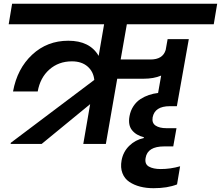

<svg xmlns="http://www.w3.org/2000/svg" viewBox="-20 -760 1167 1014"><path d="M419.9 0 456.1 -210 200.2 0H36.1L37.1 -5.9L478 -337.9Q473.6 -381.8 442.4 -408.9Q411.1 -436 359.9 -436Q289.6 -436 240.7 -392.8Q191.9 -349.6 179.2 -276.9H48.8Q70.8 -397.5 149.9 -471.2Q229 -544.9 340.8 -544.9Q454.6 -544.9 501 -464.8L529.8 -631.8H25.9L43.9 -740.2H1127L1108.9 -631.8H649.9L617.2 -445.8H774.9Q839.8 -445.8 855 -496.1L865.2 -553.2H977.1L914.1 -199.2H877Q797.4 -199.2 786.1 -140.1Q781.2 -110.4 801.8 -96.7Q822.3 -83 858.9 -83H912.1L895 13.2H847.2Q758.8 13.2 749 74.2Q743.2 106.4 766.1 119.6Q789.1 132.8 829.1 132.8Q879.9 132.8 931.2 118.2L915 213.9Q864.7 233.9 791 233.9Q752.4 233.9 720.2 225.6Q688 217.3 662.8 200.4Q637.7 183.6 626.5 154.3Q615.2 125 622.1 86.9Q630.4 41.5 662.6 10Q694.8 -21.5 738.8 -30.8L740.2 -35.2Q698.7 -45.4 677 -72.8Q655.3 -100.1 664.1 -147Q669.4 -176.3 684.8 -199.5Q700.2 -222.7 721.7 -236.6Q743.2 -250.5 766.4 -258.3Q789.6 -266.1 814.9 -269L831.1 -360.8Q792 -344.2 737.8 -344.2H599.1L539.1 0Z"/></svg>

Font: SVN-Poppins SemiBold
Style: Italic
Weight: 600
Italic angle: -10°
Designer: Ninad Kale (Devanagari), Jonny Pinhorn (Latin)
Foundry: Indian Type Foundry
Version: Version 3.002 2017